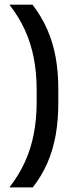

<svg xmlns="http://www.w3.org/2000/svg" viewBox="-20 -696 340 838"><path d="M140 -304V-250.5Q140 -176.5 127.5 -111.8Q115 -47 88.8 10.8Q62.5 68.5 21 122H123Q162 72 186.5 16Q211 -40 222.8 -105Q234.5 -170 234.5 -247.5V-306.5Q234.5 -383.5 222.5 -448.2Q210.5 -513 185.5 -569.2Q160.5 -625.5 122 -675.5H21Q62.5 -622.5 88.8 -564.8Q115 -507 127.5 -442.5Q140 -378 140 -304Z"/></svg>

Font: Anek Malayalam Medium
Style: Regular
Weight: 500
Designer: Maithili Shingre (Malayalam) & Yesha Goshar (Latin)
Foundry: Ek Type
Version: Version 1.003